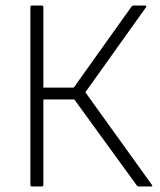

<svg xmlns="http://www.w3.org/2000/svg" viewBox="-20 -675 580 695"><path d="M96 0Q90 0 90 -6V-649Q90 -655 96 -655H131Q137 -655 137 -649V-358H247L456 -651Q459 -655 463 -655H504Q513 -655 508 -648L289 -341L529 -7Q535 0 527 0H483Q478 0 475 -4L249 -315H137V-6Q137 0 131 0Z"/></svg>

Font: Sofia Sans Semi Condensed Light
Style: Regular
Weight: 300
Designer: Botio Nikoltchev, Ani Petrova
Foundry: lettersoup
Version: Version 4.100; ttfautohint (v1.8.4.7-5d5b)